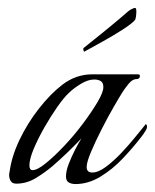

<svg xmlns="http://www.w3.org/2000/svg" viewBox="-20 -460 390 483"><path d="M170 3Q160 3 153 -1Q146 -5 146 -16Q146 -30 153 -48Q160 -66 169 -83.5Q178 -101 185 -112Q150 -75 112 -42Q93 -26 70 -12Q47 2 21 2Q11 2 7 -4.5Q3 -11 3 -20Q3 -25 4 -27Q9 -66 29 -108Q49 -150 78 -187Q107 -224 137 -247Q171 -273 212 -273H327Q332 -273 332 -269Q332 -261 323 -261Q313 -261 303 -248.5Q293 -236 288 -228Q281 -217 266 -191Q251 -165 235.5 -134.5Q220 -104 209 -78Q198 -52 198 -40Q198 -26 212 -26Q227 -26 246 -40Q265 -54 284.5 -74.5Q304 -95 320.5 -115.5Q337 -136 347 -148Q353 -142 346.5 -131.5Q340 -121 335 -115Q315 -89 289 -61.5Q263 -34 232.5 -15.5Q202 3 170 3ZM62 -32Q74 -32 95.5 -49.5Q117 -67 142 -93.5Q167 -120 189 -149.5Q211 -179 225.5 -203.5Q240 -228 240 -241Q240 -252 233.5 -256Q227 -260 217 -260Q201 -260 182.5 -248.5Q164 -237 153 -226Q141 -215 124.5 -191.5Q108 -168 92 -140Q76 -112 65 -86Q54 -60 54 -44Q54 -32 62 -32ZM192 -330Q191 -330 190 -333.5Q189 -337 190 -339Q210 -355 235.5 -375.5Q261 -396 288 -419Q302 -432 309 -436Q316 -440 320 -440Q323 -440 323 -431Q323 -425 322 -418Q321 -411 319 -409Q311 -400 288.5 -385.5Q266 -371 239 -356Q212 -341 192 -330Z"/></svg>

Font: Italianno
Style: Regular
Weight: 400
Designer: Robert E. Leuschke
Foundry: Robert E. Leuschke
Version: Version 1.100; ttfautohint (v1.8.3)